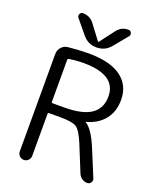

<svg xmlns="http://www.w3.org/2000/svg" viewBox="-171 -1082 960 1162"><g transform="rotate(20 309.5 -500.5)"><path d="M306.6 -848.6 378.9 -943.4Q406.2 -979.5 451.2 -979.5Q464.8 -979.5 470.7 -967.3Q476.6 -955.1 468.8 -944.3L395.5 -855.5Q360.4 -812.5 305.2 -812.5Q250 -812.5 214.8 -855.5L141.6 -944.3Q133.8 -955.1 139.6 -967.3Q145.5 -979.5 158.2 -979.5Q204.1 -979.5 231.4 -943.4L302.7 -848.6Q303.7 -847.7 304.7 -847.7Q305.7 -847.7 306.6 -848.6ZM165 -62.5Q165 -45.9 153.3 -34.2Q141.6 -22.5 125 -22.5Q108.4 -22.5 96.7 -34.2Q85 -45.9 85 -62.5V-689.5Q85 -714.8 101.1 -733.4Q117.2 -752 141.6 -754.9Q204.1 -761.7 272.5 -762.7Q412.1 -762.7 483.4 -710.9Q554.7 -659.2 554.7 -564.5Q554.7 -488.3 513.7 -437.5Q472.7 -386.7 399.4 -367.2Q398.4 -367.2 398.4 -366.2Q398.4 -365.2 399.4 -365.2Q443.4 -339.8 487.3 -235.4L559.6 -60.5Q561.5 -55.7 561.5 -49.8Q561.5 -42 556.6 -35.2Q548.8 -22.5 533.2 -22.5Q514.6 -22.5 499 -33.2Q483.4 -43.9 476.6 -60.5L406.2 -233.4Q376 -305.7 349.6 -323.2Q323.2 -340.8 245.1 -340.8H171.9Q165 -340.8 165 -334ZM165 -412.1Q165 -404.3 171.9 -404.3H245.1Q364.3 -404.3 419.9 -442.9Q475.6 -481.4 475.6 -557.6Q475.6 -697.3 264.6 -697.3Q215.8 -697.3 171.9 -689.5Q165 -688.5 165 -681.6Z"/></g></svg>

Font: Gen Jyuu Gothic P Normal
Style: Regular
Weight: 300
Designer: [Source Han Sans]
Ryoko NISHIZUKA  (kana & ideographs); Paul D. Hunt (Latin, Greek & Cyrillic); Wenlong ZHANG  (bopomofo
Version: Version 1.002.20150607